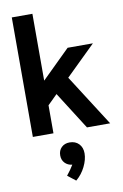

<svg xmlns="http://www.w3.org/2000/svg" viewBox="-110 -803 754 1174"><g transform="rotate(-10 266.5 -216.5)"><path d="M50 0ZM386 0 238 -233 178 -174V0H50V-742H178V-327L354 -500H511L326 -319L530 0ZM344 153Q344 192 322.5 235.5Q301 279 265 309L215 270Q241 238 258 209Q230 206 212.5 187.5Q195 169 195 141Q195 110 214.5 91Q234 72 265 72Q301 72 322.5 94.5Q344 117 344 153Z"/></g></svg>

Font: Sarabun
Style: Bold
Weight: 700
Designer: Suppakit Chalermlarp | Katatrad Co.,Ltd.
Foundry: Cadson Demak Co.,Ltd.
Version: Version 1.000; ttfautohint (v1.6)